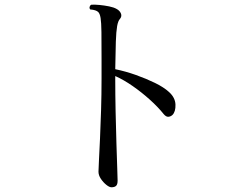

<svg xmlns="http://www.w3.org/2000/svg" viewBox="-20 -765 1040 813"><path d="M452 28Q443 28 430 17.5Q417 7 407 -8Q397 -23 397 -38Q397 -49 399 -86Q401 -123 403.5 -178.5Q406 -234 408 -299.5Q410 -365 410 -432Q410 -455 410 -476Q410 -497 410 -515Q410 -588 409.5 -629Q409 -670 406 -688.5Q403 -707 396 -714Q387 -723 362 -725Q358 -730 359.5 -736Q361 -742 366 -745Q381 -746 401.5 -744Q422 -742 442 -738Q462 -734 474 -727Q487 -720 492 -708Q497 -696 488 -685Q480 -677 476 -654.5Q472 -632 470.5 -588.5Q469 -545 468 -472Q512 -463 555.5 -447.5Q599 -432 636 -414Q673 -396 695 -376Q722 -352 723 -322Q724 -292 710 -278Q702 -271 692.5 -270.5Q683 -270 673 -282Q649 -312 614.5 -343Q580 -374 542 -400.5Q504 -427 468 -443V-432Q468 -365 469.5 -293Q471 -221 473 -157.5Q475 -94 476.5 -51Q478 -8 478 0Q478 16 471.5 22Q465 28 452 28Z"/></svg>

Font: Zen Old Mincho
Style: Regular
Weight: 400
Designer: Yoshimichi Ohira
Foundry: Positype
Version: Version 1.001